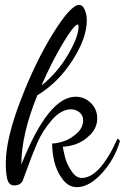

<svg xmlns="http://www.w3.org/2000/svg" viewBox="-20 -734 515 792"><path d="M195 -142Q214 -142 242 -151Q270 -160 296.5 -183.5Q323 -207 323 -238Q323 -258 308 -270.5Q293 -283 273 -283Q232 -283 193.5 -238.5Q155 -194 133.5 -144Q112 -94 93 -41Q74 12 73 13Q62 31 39 31Q27 31 19.5 23.5Q12 16 9 0.5Q6 -15 5 -28Q4 -41 4 -63Q4 -161 65 -320Q126 -479 199 -596.5Q272 -714 307 -714Q320 -714 329 -695Q338 -676 338 -649Q338 -577 279 -485Q220 -393 134 -341Q68 -179 68 -55Q179 -335 292 -335Q329 -335 355 -309Q381 -283 381 -246Q381 -207 352.5 -178.5Q324 -150 293.5 -139.5Q263 -129 239 -129Q242 -110 248.5 -84.5Q255 -59 274 -29.5Q293 0 317 0Q392 0 465 -163L475 -153Q453 -77 400.5 -19.5Q348 38 297 38Q262 38 237.5 4.5Q213 -29 204 -67.5Q195 -106 195 -142ZM301 -633Q286 -633 240 -556.5Q194 -480 151 -381Q216 -433 260 -507.5Q304 -582 304 -624Q304 -633 301 -633Z"/></svg>

Font: Dancing Script
Style: Regular
Weight: 400
Designer: Pablo Impallari
Foundry: Pablo Impallari. www.impallari.com
Version: Version 1.002